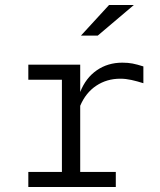

<svg xmlns="http://www.w3.org/2000/svg" viewBox="-20 -746 640 766"><path d="M93 0V-60H227V-428H93V-488H300V-379Q322 -435 366 -465.5Q410 -496 468 -496Q491 -496 509 -492.5Q527 -489 552 -481V-414Q527 -422 504.3 -427Q481.6 -432 460 -432Q406 -432 364 -404Q322 -376 300 -324V-60H442V0ZM303 -604 415 -726H514L370 -604Z"/></svg>

Font: Red Hat Mono
Style: Regular
Weight: 300
Monospace: yes
Designer: Pentagram, MCKL
Foundry: Pentagram, MCKL
Version: Version 1.023